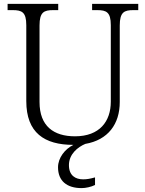

<svg xmlns="http://www.w3.org/2000/svg" viewBox="-20 -734 745 986"><path d="M357 10C314 31 278 76 278 125C278 195 323 232 399 232C420 232 448 226 468 216V177C443 184 426 187 407 187C368 187 334 168 334 114C334 57 380 21 418 5C535 -15 595 -97 595 -210V-603C595 -672 618 -682 665 -682H690V-714H453V-682H479C526 -682 549 -672 549 -605V-212C549 -111 492 -34 365 -34C256 -34 183 -86 183 -210V-603C183 -672 206 -682 253 -682H279V-714H19V-682H45C92 -682 115 -672 115 -605V-215C115 -52 208 10 357 10Z"/></svg>

Font: Noto Serif Georgian Light
Style: Regular
Weight: 300
Designer: Monotype Design Team, Akaki Razmadze
Foundry: Google LLC
Version: Version 2.003